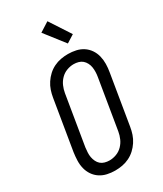

<svg xmlns="http://www.w3.org/2000/svg" viewBox="-240 -1062 980 1157"><g transform="rotate(-30 250.0 -484.0)"><path d="M203 8Q175 8 148 2Q121 -4 99 -18.5Q77 -33 62 -55Q47 -77 40.5 -103.5Q34 -130 35 -158Q36 -186 40 -214L97 -559Q101 -584 109 -608Q117 -632 131.5 -654Q146 -676 165 -693.5Q184 -711 207.5 -722.5Q231 -734 256 -738.5Q281 -743 306 -743Q334 -743 361 -737Q388 -731 410 -716.5Q432 -702 447 -680Q462 -658 468.5 -631.5Q475 -605 474.5 -577Q474 -549 469 -521L412 -176Q408 -151 400 -127Q392 -103 377.5 -81Q363 -59 344 -41.5Q325 -24 301.5 -12.5Q278 -1 253 3.5Q228 8 203 8ZM204 -62Q228 -62 252 -71Q276 -80 294 -98.5Q312 -117 322 -140Q332 -163 336 -187L393 -532Q396 -549 396.5 -566Q397 -583 394.5 -599Q392 -615 384.5 -629.5Q377 -644 365.5 -654Q354 -664 338 -668.5Q322 -673 305 -673Q281 -673 257 -664Q233 -655 215 -636.5Q197 -618 187 -595Q177 -572 173 -548L116 -203Q114 -186 113 -169Q112 -152 115 -136Q118 -120 125 -105.5Q132 -91 143.5 -81Q155 -71 171 -66.5Q187 -62 204 -62ZM338 -798 232 -934 298 -976 392 -832Z"/></g></svg>

Font: Iosevka Curly Slab
Style: Italic
Weight: 400
Italic angle: -9°
Monospace: yes
Designer: Belleve Invis
Foundry: Belleve Invis
Version: Version 22.1.2; ttfautohint (v1.8.4)